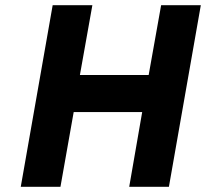

<svg xmlns="http://www.w3.org/2000/svg" viewBox="-20 -720 794 740"><path d="M183 -700H336L288 -431H553L601 -700H754L631 0H478L528 -288H264L213 0H60Z"/></svg>

Font: Overpass Heavy
Style: Italic
Weight: 900
Italic angle: -10°
Designer: Delve Withrington, Dave Bailey
Foundry: Delve Fonts
Version: Version 3.000;DELV;Overpass